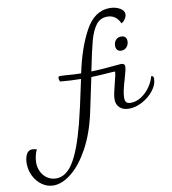

<svg xmlns="http://www.w3.org/2000/svg" viewBox="-540 -1039 1540 1720"><g transform="rotate(-10 230.0 -179.0)"><path d="M858 -225Q858 -173 817.5 -120.5Q777 -68 714.5 -34Q652 0 592 0Q539 0 508 -28Q477 -56 477 -104Q477 -129 484 -162.5Q491 -196 506 -255Q525 -327 525 -342Q525 -346 523.5 -348Q522 -350 516 -350L482 -348Q385 -340 307 -338Q266 -139 240 -21Q200 161 127.5 292.5Q55 424 -30 492Q-115 560 -194 560Q-249 560 -296 527.5Q-343 495 -370.5 441Q-398 387 -398 325Q-398 276 -380.5 242Q-363 208 -329 208Q-312 208 -286 215Q-298 237 -305.5 270Q-313 303 -313 332Q-313 379 -293 418Q-273 457 -237.5 479.5Q-202 502 -159 502Q-69 502 -2 394.5Q65 287 125 55Q157 -68 213 -337Q118 -338 24 -347Q20 -354 17.5 -364.5Q15 -375 16 -383Q17 -390 21 -393Q25 -396 37 -396L77 -394Q153 -387 223 -386Q270 -613 354 -765.5Q438 -918 575 -918Q628 -918 667 -895.5Q706 -873 706 -840Q706 -820 691.5 -797.5Q677 -775 657 -765Q637 -807 609 -826.5Q581 -846 541 -846Q476 -846 438 -795.5Q400 -745 376.5 -658.5Q353 -572 316 -387Q416 -390 531 -402Q578 -407 589 -407Q623 -407 623 -377Q623 -360 612.5 -321.5Q602 -283 600 -276Q583 -219 573.5 -177Q564 -135 564 -104Q564 -73 576.5 -61Q589 -49 616 -49Q665 -49 711.5 -79Q758 -109 791 -156Q824 -203 836 -252Q849 -252 853.5 -246Q858 -240 858 -225ZM682 -599Q682 -568 663 -546Q644 -524 614 -524Q590 -524 577.5 -538Q565 -552 565 -576Q565 -607 583 -628Q601 -649 632 -649Q656 -649 669 -636Q682 -623 682 -599Z"/></g></svg>

Font: Charmonman
Style: Bold
Weight: 700
Designer: Ekaluck Peanpanawate
Foundry: Cadson Demak Co.,Ltd.
Version: Version 1.000; ttfautohint (v1.6)